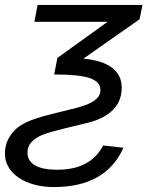

<svg xmlns="http://www.w3.org/2000/svg" viewBox="-61 -548 596 776"><path d="M438 49Q367 208 157 208Q115 208 79 198.5Q43 189 16.5 171.5Q-10 154 -25.5 129Q-41 104 -41 73Q-41 41 -28.5 16Q-16 -9 5 -28Q26 -47 65 -62Q85 -70 115.5 -78.5Q146 -87 188 -97Q222 -105 246 -111.5Q270 -118 284 -123Q313 -134 329 -148.5Q345 -163 345 -183Q345 -218 301.5 -232.5Q258 -247 158 -247L171 -314L374 -460H78L91 -528H515L503 -470L276 -311Q352 -304 391.5 -274.5Q431 -245 431 -194Q431 -121 368 -82Q338 -63 297 -52.5Q256 -42 208 -31Q182 -24 154 -17Q126 -10 103 0.5Q80 11 65 27.5Q50 44 50 69Q50 102 80 120Q110 138 171 138Q305 138 356 40Z"/></svg>

Font: Libra Sans Modern
Style: Italic
Weight: 400
Italic angle: -12°
Foundry: Stefan Peev, Context Ltd
Version: Version 1.000